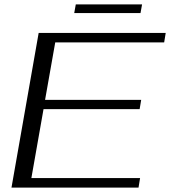

<svg xmlns="http://www.w3.org/2000/svg" viewBox="-20 -849 770 869"><path d="M155 -700H730L723 -657H230L184 -397H619L612 -355H177L122 -43H614L607 0H32ZM323 -829H623L616 -790H316Z"/></svg>

Font: Fahkwang Light
Style: Italic
Weight: 300
Italic angle: -10°
Version: Version 1.000; ttfautohint (v1.6)